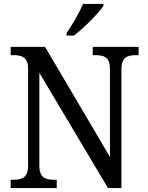

<svg xmlns="http://www.w3.org/2000/svg" viewBox="-20 -951 746 971"><path d="M317 -784V-771H354C405 -810 480 -886 503 -921V-931H400C381 -886 346 -827 317 -784ZM34 0H267V-42H253C211 -42 179 -51 179 -114V-583L526 0H594V-600C594 -663 626 -672 668 -672H681V-714H449V-672H463C504 -672 536 -663 536 -604V-157L208 -714H34V-672H48C89 -672 122 -663 122 -604V-114C122 -51 90 -42 47 -42H34Z"/></svg>

Font: Noto Serif Armenian SemiCondensed
Style: Regular
Weight: 400
Width: 4
Designer: Monotype Design Team
Foundry: Monotype Imaging Inc.
Version: Version 2.008